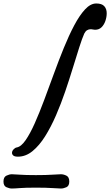

<svg xmlns="http://www.w3.org/2000/svg" viewBox="-159 -899 633 1103"><path d="M-56 1Q-75 1 -82.5 -5.5Q-90 -12 -90 -21Q-90 -31 -81.5 -40.5Q-73 -50 -63 -52Q-38 -56 -12 -93.5Q14 -131 40.5 -190.5Q67 -250 94.5 -323.5Q122 -397 150 -474Q178 -551 207.5 -623.5Q237 -696 267.5 -753.5Q298 -811 329.5 -845Q361 -879 394 -879Q426 -879 440 -863.5Q454 -848 454 -823Q454 -801 446.5 -779Q439 -757 424.5 -742.5Q410 -728 387 -728Q380 -728 374.5 -729.5Q369 -731 361 -731Q351 -731 341.5 -725.5Q332 -720 325 -706Q313 -679 296.5 -627.5Q280 -576 260 -510.5Q240 -445 216 -374.5Q192 -304 163 -237Q134 -170 100.5 -116.5Q67 -63 28 -31Q-11 1 -56 1ZM-91 184Q-105 184 -122 176.5Q-139 169 -139 144Q-139 118 -122 110Q-105 102 -91 102Q-75 102 -44.5 104.5Q-14 107 47 107Q109 107 142 104.5Q175 102 191 102Q206 102 222.5 110Q239 118 239 144Q239 169 222.5 176.5Q206 184 191 184Q175 184 142 181.5Q109 179 47 179Q-14 179 -44.5 181.5Q-75 184 -91 184Z"/></svg>

Font: Solitreo
Style: Regular
Weight: 400
Designer: Nathan Gross, Bryan Kirschen, Binghamton University
Foundry: Eli Heuer
Version: Version 1.100; ttfautohint (v1.8.4.7-5d5b)